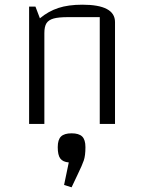

<svg xmlns="http://www.w3.org/2000/svg" viewBox="-20 -528 609 818"><path d="M104 -500H131L150 -450Q186 -480 228.5 -494Q271 -508 331 -508Q470 -508 470 -434V0H405V-455H270Q229 -455 208 -449Q187 -443 178 -429Q169 -415 169 -387V0H104ZM253 260 273 164Q248 162 237 147.5Q226 133 226 99Q226 67 240 53.5Q254 40 285 40Q316 40 330 53.5Q344 67 344 99Q344 135 337 155.5Q330 176 312 213L285 270Z"/></svg>

Font: Changa ExtraLight
Style: Regular
Weight: 275
Designer: Eduardo Rodriguez Tunni
Foundry: Eduardo Rodriguez Tunni
Version: Version 2.002; ttfautohint (v1.5) -l 8 -r 50 -G 200 -x 14 -H